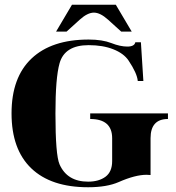

<svg xmlns="http://www.w3.org/2000/svg" viewBox="-20 -789 752 820"><path d="M356.2 10.7Q198 10.7 113.6 -70.1Q29.3 -150.9 29.3 -304.7Q29.3 -458.5 114.9 -539.3Q200.4 -620.1 358.6 -620.1Q417 -620.1 455.6 -605Q493.4 -590.1 523.7 -590.1Q554.2 -590.1 557.9 -608.4H581.8L592.3 -443.1H568.4Q565.4 -476.3 528.8 -530.8Q508.5 -560.8 464 -578.5Q419.4 -596.2 358.6 -596.2Q256.3 -596.2 234.4 -518.8Q216.8 -456.8 216.8 -304.7Q216.8 -126.5 234.4 -86.9Q267.1 -13.2 356.2 -13.2Q402.3 -13.2 430.7 -34.3Q459 -55.4 459 -101.1V-198.7Q459 -280.8 365.2 -280.8V-304.7H697.3V-280.8Q623 -280.8 623 -198.7V-41.5Q615 -42.5 606 -42.5Q557.6 -42.5 487.1 -11.5Q436.5 10.7 356.2 10.7ZM287.4 -768.8H474.6L542.5 -654.1H497.6L441.9 -704.6Q408.2 -735.1 381.1 -735.1Q353.8 -735.1 320.1 -704.6L264.4 -654.1H219.5Z"/></svg>

Font: itsadzoke
Style: Regular
Weight: 700
Width: 7
Version: Version 0.45